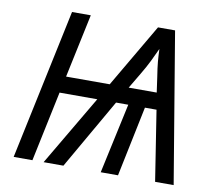

<svg xmlns="http://www.w3.org/2000/svg" viewBox="-79 -805 1006 897"><g transform="rotate(10 424.5 -357.0)"><path d="M192 -714H281L217 -412H424L600 -713H681L800 0H712L660 -333H605L536 0H454L526 -333H468L277 0H183L379 -333H200L130 0H41ZM514 -412H647L637 -483Q630 -527 627.5 -555Q625 -583 624 -615Q611 -586 595 -553.5Q579 -521 558 -486Z"/></g></svg>

Font: BC Sans
Style: Italic
Weight: 400
Italic angle: -12°
Designer: Monotype Design Team
Designer: Province of B.C.
Foundry: Monotype Imaging Inc.
Version: Version 2.000;GOOG;noto-source:20170915:90ef993387c0